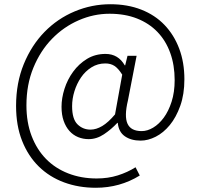

<svg xmlns="http://www.w3.org/2000/svg" viewBox="-20 -725 950 908"><path d="M433 163Q352 163 283 137.5Q214 112 163.5 62.5Q113 13 84.5 -59Q56 -131 56 -224Q56 -333 92.5 -422Q129 -511 190.5 -574Q252 -637 333 -671Q414 -705 502 -705Q583 -705 648 -679.5Q713 -654 758 -607Q803 -560 827.5 -495Q852 -430 852 -350Q852 -279 832.5 -224.5Q813 -170 783 -133.5Q753 -97 716.5 -78.5Q680 -60 645 -60Q600 -60 570.5 -80.5Q541 -101 537 -144H535Q506 -113 471.5 -90Q437 -67 399 -67Q373 -67 349.5 -76.5Q326 -86 308.5 -105.5Q291 -125 281 -153.5Q271 -182 271 -220Q271 -261 285 -305Q299 -349 326 -386Q353 -423 391.5 -446.5Q430 -470 479 -470Q539 -470 570 -416H572L583 -461H626L585 -250Q567 -175 583 -140Q599 -105 650 -105Q677 -105 704.5 -121.5Q732 -138 754.5 -168.5Q777 -199 791.5 -244Q806 -289 806 -346Q806 -417 785 -475Q764 -533 724.5 -574Q685 -615 628 -637.5Q571 -660 498 -660Q423 -660 352 -629Q281 -598 226 -541.5Q171 -485 138 -405Q105 -325 105 -227Q105 -146 129.5 -82Q154 -18 197.5 26.5Q241 71 302.5 95Q364 119 437 119Q491 119 537 104.5Q583 90 621 66L641 105Q547 163 433 163ZM408 -112Q435 -112 463.5 -129Q492 -146 524 -184L558 -372Q539 -402 521 -413.5Q503 -425 478 -425Q442 -425 412.5 -406.5Q383 -388 363 -358.5Q343 -329 332 -293.5Q321 -258 321 -223Q321 -162 346.5 -137Q372 -112 408 -112Z"/></svg>

Font: Kinto Sans Light
Style: Regular
Weight: 300
Designer: Authors: Ryoko NISHIZUKA  (kana & ideographs); Paul D. Hunt (Latin, Greek & Cyrillic); Wenlong ZHANG  (bopomofo); Sandol
Foundry: Adobe Systems Incorporated, ookami Inc.
Version: Version 0.001